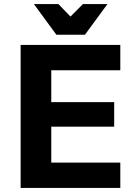

<svg xmlns="http://www.w3.org/2000/svg" viewBox="-20 -920 660 940"><path d="M81 0V-700H569V-576H231V-420H539V-300H231V-124H569V0ZM256 -750 146 -900H266L325 -839L386 -900H506L396 -750Z"/></svg>

Font: Golos Text SemiBold
Style: Regular
Weight: 600
Designer: A.Korolkova, Vitaly Kuzmin
Foundry: ParaType Ltd
Version: Version 2.004